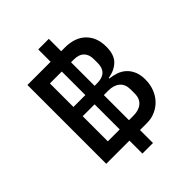

<svg xmlns="http://www.w3.org/2000/svg" viewBox="-239 -911 1130 1130"><g transform="rotate(-45 325.5 -346.5)"><path d="M279 -21H86V-677H279V-780H367V-677H398Q481 -677 527.5 -631.5Q574 -586 574 -508Q574 -442 541.5 -409.5Q509 -377 454 -368V-363Q483 -360 509.5 -350.5Q536 -341 556 -322.5Q576 -304 588 -276Q600 -248 600 -209Q600 -169 587 -134.5Q574 -100 550.5 -75Q527 -50 495 -35.5Q463 -21 425 -21H367V87H279ZM400 -108Q445 -108 471 -130.5Q497 -153 497 -194V-230Q497 -272 471 -294.5Q445 -317 400 -317H362V-108ZM384 -394Q427 -394 448.5 -415Q470 -436 470 -475V-509Q470 -547 448.5 -568.5Q427 -590 384 -590H362V-394ZM285 -108V-317H186V-108ZM285 -394V-590H186V-394Z"/></g></svg>

Font: IBM-Poppins
Style: Poppins-Medium
Weight: 500
Designer: Mike Abbink, Paul van der Laan, Pieter van Rosmalen, Ben Mitchell, Mark Frömberg
Foundry: Bold Monday
Version: Version 1.1